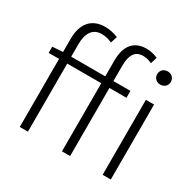

<svg xmlns="http://www.w3.org/2000/svg" viewBox="-172 -995 1199 1182"><g transform="rotate(30 427.5 -404.0)"><path d="M409 -533H167V-622C167 -702 199 -748 260 -748C285 -748 310 -743 335 -731L350 -778C321 -790 289 -797 258 -797C163 -797 109 -737 109 -626V-533L35 -528V-484H109V0H167V-484H409V0H467V-484H588V-533H467V-642C467 -717 492 -759 549 -759C569 -759 590 -754 612 -744L626 -790C601 -801 573 -808 546 -808C456 -808 409 -751 409 -645ZM698 0H756V-533H698ZM727 -752C701 -752 679 -734 679 -704C679 -677 701 -658 727 -658C754 -658 776 -677 776 -704C776 -734 754 -752 727 -752Z"/></g></svg>

Font: Noto Sans T Chinese Light
Style: Regular
Weight: 300
Designer: Ryoko NISHIZUKA (kana & ideographs); Paul D. Hunt (Latin, Greek & Cyrillic); Wenlong ZHANG (bopomofo); Sandoll Communica
Foundry: Adobe Systems Incorporated
Version: Version 1.000;PS 1;hotconv 1.0.78;makeotf.lib2.5.61930